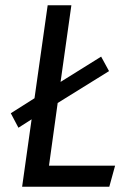

<svg xmlns="http://www.w3.org/2000/svg" viewBox="-20 -709 494 729"><path d="M417 -80 395 0H64L100 -256L50 -224L21 -279L111 -336L161 -689H251L210 -398L364 -494L394 -439L199 -318L166 -80Z"/></svg>

Font: Fira Sans Condensed
Style: Italic
Weight: 400
Width: 3
Italic angle: -8°
Designer: bBox Type GmbH & Carrois Corporate GbR & Edenspiekermann AG
Foundry: bBox Type GmbH & Carrois Corporate GbR & Edenspiekermann AG
Version: Version 4.301